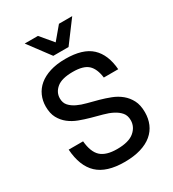

<svg xmlns="http://www.w3.org/2000/svg" viewBox="-216 -1028 1042 1155"><g transform="rotate(-30 305.0 -451.0)"><path d="M305 8Q181 8 119.5 -49.5Q58 -107 50 -225H150Q157 -148 193 -115Q229 -82 305 -82Q386 -82 424 -114Q462 -146 462 -192Q462 -225 444.5 -245.5Q427 -266 399 -280.5Q371 -295 335 -304.5Q299 -314 261 -324.5Q223 -335 187 -348.5Q151 -362 123 -384Q95 -406 77.5 -438Q60 -470 60 -518Q60 -558 75.5 -593Q91 -628 121.5 -653.5Q152 -679 198 -693.5Q244 -708 305 -708Q426 -708 484 -654Q542 -600 550 -495H450Q442 -559 410 -588.5Q378 -618 305 -618Q228 -618 193 -589Q158 -560 158 -518Q158 -487 175.5 -467.5Q193 -448 221 -434.5Q249 -421 285 -412Q321 -403 359 -392.5Q397 -382 433 -368Q469 -354 497 -331Q525 -308 542.5 -274.5Q560 -241 560 -191Q560 -147 544.5 -110.5Q529 -74 497.5 -47.5Q466 -21 418 -6.5Q370 8 305 8ZM140 -910H232L305 -823L378 -910H470L358 -760H252Z"/></g></svg>

Font: PT Root UI Web Medium
Style: Regular
Weight: 500
Designer: Vitaly Kuzmin
Foundry: ParaType Ltd.
Version: Version 1.001W